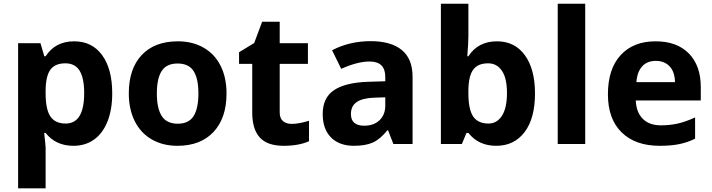

<svg xmlns="http://www.w3.org/2000/svg" viewBox="-20 -780 3859 1040"><path d="M377.9 9.8Q281.7 9.8 227.1 -60.1H219.2Q227.1 8.3 227.1 19V240.2H78.1V-545.9H199.2L220.2 -475.1H227.1Q279.3 -556.2 381.8 -556.2Q478.5 -556.2 533.2 -481.4Q587.9 -406.7 587.9 -273.9Q587.9 -186.5 562.3 -122.1Q536.6 -57.6 489.3 -23.9Q441.9 9.8 377.9 9.8ZM334 -437Q278.8 -437 253.4 -403.1Q228 -369.1 227.1 -291V-274.9Q227.1 -187 253.2 -148.9Q279.3 -110.8 335.9 -110.8Q436 -110.8 436 -275.9Q436 -356.4 411.4 -396.7Q386.7 -437 334 -437Z M829.6 -273.9Q829.6 -192.9 856.2 -151.4Q882.8 -109.9 942.9 -109.9Q1002.4 -109.9 1028.6 -151.1Q1054.7 -192.4 1054.7 -273.9Q1054.7 -355 1028.3 -395.5Q1002 -436 941.9 -436Q882.3 -436 856 -395.8Q829.6 -355.5 829.6 -273.9ZM1207 -273.9Q1207 -140.6 1136.7 -65.4Q1066.4 9.8 940.9 9.8Q862.3 9.8 802.2 -24.7Q742.2 -59.1 710 -123.5Q677.7 -188 677.7 -273.9Q677.7 -407.7 747.6 -481.9Q817.4 -556.2 943.8 -556.2Q1022.5 -556.2 1082.5 -522Q1142.6 -487.8 1174.8 -423.8Q1207 -359.9 1207 -273.9Z M1560.1 -108.9Q1599.1 -108.9 1653.8 -126V-15.1Q1598.1 9.8 1517.1 9.8Q1427.7 9.8 1387 -35.4Q1346.2 -80.6 1346.2 -170.9V-434.1H1274.9V-497.1L1356.9 -546.9L1399.9 -662.1H1495.1V-545.9H1647.9V-434.1H1495.1V-170.9Q1495.1 -139.2 1512.9 -124Q1530.8 -108.9 1560.1 -108.9Z M2110.8 0 2082 -74.2H2078.1Q2040.5 -26.9 2000.7 -8.5Q1960.9 9.8 1897 9.8Q1818.4 9.8 1773.2 -35.2Q1728 -80.1 1728 -163.1Q1728 -250 1788.8 -291.3Q1849.6 -332.5 1972.2 -336.9L2066.9 -339.8V-363.8Q2066.9 -446.8 1981.9 -446.8Q1916.5 -446.8 1828.1 -407.2L1778.8 -507.8Q1873 -557.1 1987.8 -557.1Q2097.7 -557.1 2156.2 -509.3Q2214.8 -461.4 2214.8 -363.8V0ZM2066.9 -252.9 2009.3 -251Q1944.3 -249 1912.6 -227.5Q1880.9 -206.1 1880.9 -162.1Q1880.9 -99.1 1953.1 -99.1Q2004.9 -99.1 2035.9 -128.9Q2066.9 -158.7 2066.9 -208Z M2671.9 -556.2Q2768.6 -556.2 2823.2 -480.7Q2877.9 -405.3 2877.9 -273.9Q2877.9 -138.7 2821.5 -64.5Q2765.1 9.8 2668 9.8Q2571.8 9.8 2517.1 -60.1H2506.8L2481.9 0H2368.2V-759.8H2517.1V-583Q2517.1 -549.3 2511.2 -475.1H2517.1Q2569.3 -556.2 2671.9 -556.2ZM2624 -437Q2568.8 -437 2543.5 -403.1Q2518.1 -369.1 2517.1 -291V-274.9Q2517.1 -187 2543.2 -148.9Q2569.3 -110.8 2626 -110.8Q2671.9 -110.8 2699 -153.1Q2726.1 -195.3 2726.1 -275.9Q2726.1 -356.4 2698.7 -396.7Q2671.4 -437 2624 -437Z M3149.9 0H3001V-759.8H3149.9Z M3532.2 -450.2Q3484.9 -450.2 3458 -420.2Q3431.2 -390.1 3427.2 -335H3636.2Q3635.3 -390.1 3607.4 -420.2Q3579.6 -450.2 3532.2 -450.2ZM3553.2 9.8Q3421.4 9.8 3347.2 -63Q3272.9 -135.7 3272.9 -269Q3272.9 -406.2 3341.6 -481.2Q3410.2 -556.2 3531.2 -556.2Q3647 -556.2 3711.4 -490.2Q3775.9 -424.3 3775.9 -308.1V-235.8H3423.8Q3426.3 -172.4 3461.4 -136.7Q3496.6 -101.1 3560.1 -101.1Q3609.4 -101.1 3653.3 -111.3Q3697.3 -121.6 3745.1 -144V-28.8Q3706.1 -9.3 3661.6 0.2Q3617.2 9.8 3553.2 9.8Z"/></svg>

Font: Samim FD
Style: Bold-FD
Weight: 700
Foundry: DejaVu fonts team - Redesigned by Saber Rastikerdar
Version: Version 4.0.1